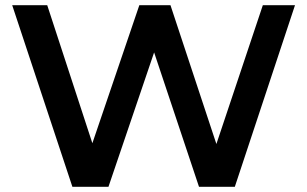

<svg xmlns="http://www.w3.org/2000/svg" viewBox="-20 -720 1184 740"><path d="M993 -700 814 -165 637 -700H517L336 -168L162 -700H27L259 0H398L574 -518L747 0H885L1117 -700Z"/></svg>

Font: Montserrat Lite SemiBold
Style: Regular
Weight: 600
Designer: Julieta Ulanovsky
Foundry: Julieta Ulanovsky
Version: Version 7.200;PS 007.200;hotconv 1.0.88;makeotf.lib2.5.64775